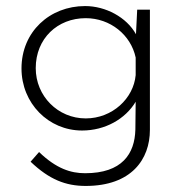

<svg xmlns="http://www.w3.org/2000/svg" viewBox="-20 -423 604 634"><path d="M433 -391 429 -310C398 -366 329 -403 261 -403C144 -403 51 -318 51 -197C51 -82 140 8 251 8C327 8 394 -30 428 -87L427 5C425 85 383 149 261 149C214 149 166 134 109 79L81 111C143 170 197 191 263 191C414 191 475 103 475 6V-391ZM263 -32C171 -32 98 -106 98 -198C98 -296 170 -363 263 -363C344 -363 412 -308 428 -233V-175C421 -98 351 -32 263 -32Z"/></svg>

Font: Sulaf Light
Style: Regular
Weight: 300
Designer: Bandar Raffah (Arabic) and Santiago Orozco (Latin)
Foundry: Caramella and Typemade
Version: Version 1.005;PS 001.005;hotconv 1.0.88;makeotf.lib2.5.64775